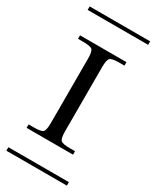

<svg xmlns="http://www.w3.org/2000/svg" viewBox="-193 -762 666 816"><g transform="rotate(30 139.5 -354.0)"><path d="M-8.8 -708H288.1V-690.9H-8.8ZM-8.8 -17.1H288.1V0H-8.8ZM17.1 -127V-144H43.9Q79.1 -144 87.6 -152.8Q96.2 -161.6 96.2 -196.8V-511.2Q96.2 -546.4 87.6 -555.2Q79.1 -564 43.9 -564H17.1V-581.1H245.1V-564H219.2Q184.1 -564 175 -555.2Q166 -546.4 166 -511.2V-196.8Q166 -161.6 175 -152.8Q184.1 -144 219.2 -144H245.1V-127Z"/></g></svg>

Font: FoglihtenFr02
Style: Regular
Weight: 500
Version: Version 0.68